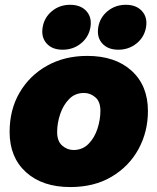

<svg xmlns="http://www.w3.org/2000/svg" viewBox="-20 -757 647 789"><path d="M269 11.7Q154.3 11.7 86.9 -49.3Q19.5 -110.4 19.5 -214.8Q19.5 -306.2 60.5 -376.5Q101.6 -446.8 173.6 -487.1Q245.6 -527.3 338.4 -527.3Q453.6 -527.3 520.8 -466.3Q587.9 -405.3 587.9 -300.8Q587.9 -215.3 549.1 -144.3Q510.3 -73.2 438.7 -30.8Q367.2 11.7 269 11.7ZM282.2 -140.6Q318.8 -140.6 343.5 -165.5Q368.2 -190.4 380.4 -227.8Q392.6 -265.1 392.6 -301.8Q392.6 -339.4 371.8 -357.2Q351.1 -375 325.2 -375Q288.6 -375 264.2 -350.1Q239.7 -325.2 227.3 -288.1Q214.8 -251 214.8 -213.9Q214.8 -176.8 235.6 -158.7Q256.3 -140.6 282.2 -140.6ZM466.3 -552.7Q423.3 -552.7 400.1 -578.6Q377 -604.5 383.8 -645Q390.6 -685.5 422.4 -711.4Q454.1 -737.3 497.1 -737.3Q540 -737.3 563.5 -711.4Q586.9 -685.5 580.1 -645Q573.2 -604.5 541.3 -578.6Q509.3 -552.7 466.3 -552.7ZM237.3 -552.7Q194.3 -552.7 171.4 -578.6Q148.4 -604.5 155.3 -645Q162.1 -685.5 193.6 -711.4Q225.1 -737.3 268.1 -737.3Q311.5 -737.3 335 -711.4Q358.4 -685.5 351.6 -645Q344.7 -604.5 312.7 -578.6Q280.8 -552.7 237.3 -552.7Z"/></svg>

Font: Inter Display Black
Style: Italic
Weight: 900
Italic angle: -9.39999°
Designer: Rasmus Andersson
Foundry: rsms
Version: Version 4.000;git-a52131595